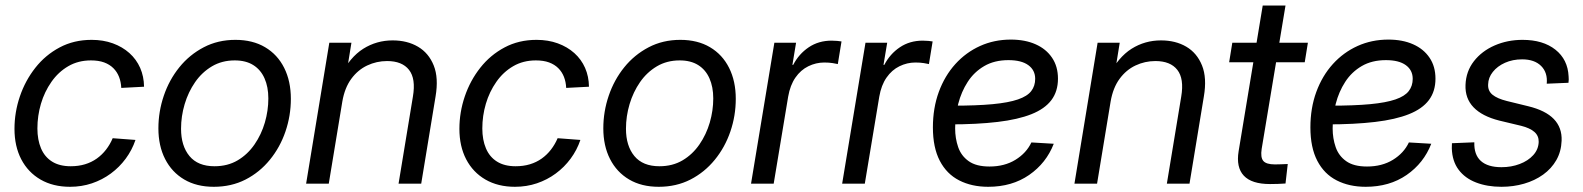

<svg xmlns="http://www.w3.org/2000/svg" viewBox="-20 -681 5869 712"><path d="M239.7 11.7Q176.8 11.7 130.4 -15.1Q84 -42 58.8 -90.3Q33.7 -138.7 33.7 -203.1Q33.7 -264.6 53.7 -323.5Q73.7 -382.3 111.1 -429.7Q148.4 -477.1 201.2 -505.1Q253.9 -533.2 319.8 -533.2Q362.8 -533.2 398.4 -520.3Q434.1 -507.3 460 -484.1Q485.8 -460.9 499.8 -429.2Q513.7 -397.5 514.2 -359.4L429.7 -355Q428.7 -377.4 421.4 -396Q414.1 -414.6 400.4 -428.2Q386.7 -441.9 366.2 -449.5Q345.7 -457 317.4 -457Q270 -457 233.2 -435.5Q196.3 -414.1 170.7 -377.4Q145 -340.8 131.8 -296.1Q118.7 -251.5 118.7 -204.6Q118.7 -162.6 132.1 -130.9Q145.5 -99.1 173.1 -81.8Q200.7 -64.5 242.2 -64.5Q271 -64.5 295.2 -71.8Q319.3 -79.1 338.9 -93Q358.4 -106.9 373.3 -126.2Q388.2 -145.5 397.9 -168.5L482.4 -162.1Q469.7 -124.5 446.3 -92.8Q422.9 -61 391.1 -37.6Q359.4 -14.2 321 -1.2Q282.7 11.7 239.7 11.7Z M772.9 11.7Q709 11.7 663.1 -15.4Q617.2 -42.5 592.3 -91.3Q567.4 -140.1 567.4 -205.1Q567.4 -267.1 587.4 -325.9Q607.4 -384.8 645 -431.4Q682.6 -478 735.4 -505.6Q788.1 -533.2 853 -533.2Q917 -533.2 963.1 -505.9Q1009.3 -478.5 1033.9 -429.2Q1058.6 -379.9 1058.6 -314.5Q1058.6 -252 1038.6 -193.4Q1018.6 -134.8 980.7 -88.4Q942.9 -42 890.4 -15.1Q837.9 11.7 772.9 11.7ZM775.4 -64.5Q824.2 -64.5 861.3 -86.4Q898.4 -108.4 923.8 -145.3Q949.2 -182.1 962.2 -226.6Q975.1 -271 975.1 -315.9Q975.1 -358.9 960.9 -390.6Q946.8 -422.4 919.2 -439.7Q891.6 -457 850.6 -457Q803.2 -457 766.1 -435.1Q729 -413.1 703.6 -376.5Q678.2 -339.8 664.8 -294.9Q651.4 -250 651.4 -203.6Q651.4 -140.1 682.6 -102.3Q713.9 -64.5 775.4 -64.5Z M1249.5 -304.7 1199.2 0H1115.2L1201.2 -522.5H1283.2L1262.7 -395.5L1241.2 -398.4Q1277.8 -469.2 1327.1 -500.2Q1376.5 -531.2 1436 -531.2Q1490.2 -531.2 1530 -507.8Q1569.8 -484.4 1588.4 -438.2Q1606.9 -392.1 1595.2 -323.2L1542 0H1458L1511.2 -322.8Q1522.5 -389.2 1496.8 -421.9Q1471.2 -454.6 1415.5 -454.6Q1376.5 -454.6 1341.8 -438.2Q1307.1 -421.9 1282.7 -388.7Q1258.3 -355.5 1249.5 -304.7Z M1889.6 11.7Q1826.7 11.7 1780.3 -15.1Q1733.9 -42 1708.7 -90.3Q1683.6 -138.7 1683.6 -203.1Q1683.6 -264.6 1703.6 -323.5Q1723.6 -382.3 1761 -429.7Q1798.3 -477.1 1851.1 -505.1Q1903.8 -533.2 1969.7 -533.2Q2012.7 -533.2 2048.3 -520.3Q2084 -507.3 2109.9 -484.1Q2135.7 -460.9 2149.7 -429.2Q2163.6 -397.5 2164.1 -359.4L2079.6 -355Q2078.6 -377.4 2071.3 -396Q2064 -414.6 2050.3 -428.2Q2036.6 -441.9 2016.1 -449.5Q1995.6 -457 1967.3 -457Q1919.9 -457 1883.1 -435.5Q1846.2 -414.1 1820.6 -377.4Q1794.9 -340.8 1781.7 -296.1Q1768.6 -251.5 1768.6 -204.6Q1768.6 -162.6 1782 -130.9Q1795.4 -99.1 1823 -81.8Q1850.6 -64.5 1892.1 -64.5Q1920.9 -64.5 1945.1 -71.8Q1969.2 -79.1 1988.8 -93Q2008.3 -106.9 2023.2 -126.2Q2038.1 -145.5 2047.9 -168.5L2132.3 -162.1Q2119.6 -124.5 2096.2 -92.8Q2072.8 -61 2041 -37.6Q2009.3 -14.2 1970.9 -1.2Q1932.6 11.7 1889.6 11.7Z M2422.9 11.7Q2358.9 11.7 2313 -15.4Q2267.1 -42.5 2242.2 -91.3Q2217.3 -140.1 2217.3 -205.1Q2217.3 -267.1 2237.3 -325.9Q2257.3 -384.8 2294.9 -431.4Q2332.5 -478 2385.3 -505.6Q2438 -533.2 2502.9 -533.2Q2566.9 -533.2 2613 -505.9Q2659.2 -478.5 2683.8 -429.2Q2708.5 -379.9 2708.5 -314.5Q2708.5 -252 2688.5 -193.4Q2668.5 -134.8 2630.6 -88.4Q2592.8 -42 2540.3 -15.1Q2487.8 11.7 2422.9 11.7ZM2425.3 -64.5Q2474.1 -64.5 2511.2 -86.4Q2548.3 -108.4 2573.7 -145.3Q2599.1 -182.1 2612.1 -226.6Q2625 -271 2625 -315.9Q2625 -358.9 2610.8 -390.6Q2596.7 -422.4 2569.1 -439.7Q2541.5 -457 2500.5 -457Q2453.1 -457 2416 -435.1Q2378.9 -413.1 2353.5 -376.5Q2328.1 -339.8 2314.7 -294.9Q2301.3 -250 2301.3 -203.6Q2301.3 -140.1 2332.5 -102.3Q2363.8 -64.5 2425.3 -64.5Z M2765.1 0 2851.6 -522.5H2932.1L2918.5 -440.4H2921.4Q2942.4 -481 2979 -505.6Q3015.6 -530.3 3064 -530.3Q3074.7 -530.3 3085 -529.3Q3095.2 -528.3 3100.6 -527.3L3086.9 -443.4Q3081.5 -444.8 3067.9 -447Q3054.2 -449.2 3036.6 -449.2Q3005.9 -449.2 2977.5 -435.3Q2949.2 -421.4 2929.7 -393.3Q2910.2 -365.2 2902.8 -322.8L2849.1 0Z M3103 0 3189.5 -522.5H3270L3256.3 -440.4H3259.3Q3280.3 -481 3316.9 -505.6Q3353.5 -530.3 3401.9 -530.3Q3412.6 -530.3 3422.9 -529.3Q3433.1 -528.3 3438.5 -527.3L3424.8 -443.4Q3419.4 -444.8 3405.8 -447Q3392.1 -449.2 3374.5 -449.2Q3343.8 -449.2 3315.4 -435.3Q3287.1 -421.4 3267.6 -393.3Q3248 -365.2 3240.7 -322.8L3187 0Z M3644.5 11.7Q3583.5 11.7 3537.1 -12Q3490.7 -35.6 3465.1 -84.7Q3439.5 -133.8 3439.5 -208.5Q3439.5 -280.3 3461.4 -340.1Q3483.4 -399.9 3522.7 -443.4Q3562 -486.8 3614.5 -510.5Q3667 -534.2 3728.5 -534.2Q3781.2 -534.2 3820.3 -516.8Q3859.4 -499.5 3881.3 -467Q3903.3 -434.6 3903.3 -389.2Q3903.3 -342.3 3878.9 -309.8Q3854.5 -277.3 3804.9 -257.6Q3755.4 -237.8 3679.4 -228.8Q3603.5 -219.7 3500.5 -219.7L3512.2 -289.1Q3601.6 -289.1 3660.9 -294.7Q3720.2 -300.3 3754.9 -312.3Q3789.6 -324.2 3804.2 -343.3Q3818.8 -362.3 3818.8 -388.7Q3818.8 -420.9 3793.2 -439.5Q3767.6 -458 3719.7 -458Q3667.5 -458 3629.9 -436Q3592.3 -414.1 3568.6 -377.4Q3544.9 -340.8 3533.4 -295.9Q3522 -251 3522 -204.6Q3522 -168 3533.2 -135.5Q3544.4 -103 3572.3 -83.3Q3600.1 -63.5 3649.4 -63.5Q3705.1 -63.5 3745.6 -88.4Q3786.1 -113.3 3804.7 -152.8L3887.7 -147.9Q3859.9 -76.2 3796.4 -32.2Q3732.9 11.7 3644.5 11.7Z M4098.6 -304.7 4048.3 0H3964.4L4050.3 -522.5H4132.3L4111.8 -395.5L4090.3 -398.4Q4127 -469.2 4176.3 -500.2Q4225.6 -531.2 4285.2 -531.2Q4339.4 -531.2 4379.2 -507.8Q4418.9 -484.4 4437.5 -438.2Q4456.1 -392.1 4444.3 -323.2L4391.1 0H4307.1L4360.4 -322.8Q4371.6 -389.2 4345.9 -421.9Q4320.3 -454.6 4264.6 -454.6Q4225.6 -454.6 4190.9 -438.2Q4156.2 -421.9 4131.8 -388.7Q4107.4 -355.5 4098.6 -304.7Z M4830.1 -522.5 4818.4 -450.2H4538.1L4549.8 -522.5ZM4662.6 -660.6H4747.1L4658.7 -128.9Q4653.8 -97.2 4664.8 -84.2Q4675.8 -71.3 4708 -71.3Q4718.3 -71.3 4731.2 -71.8Q4744.1 -72.3 4755.4 -72.8L4747.1 -0.5Q4734.4 0.5 4718.8 1Q4703.1 1.5 4689.5 1.5Q4621.6 1.5 4592.5 -29.5Q4563.5 -60.5 4573.2 -120.1Z M5044.4 11.7Q4983.4 11.7 4937 -12Q4890.6 -35.6 4865 -84.7Q4839.4 -133.8 4839.4 -208.5Q4839.4 -280.3 4861.3 -340.1Q4883.3 -399.9 4922.6 -443.4Q4961.9 -486.8 5014.4 -510.5Q5066.9 -534.2 5128.4 -534.2Q5181.2 -534.2 5220.2 -516.8Q5259.3 -499.5 5281.2 -467Q5303.2 -434.6 5303.2 -389.2Q5303.2 -342.3 5278.8 -309.8Q5254.4 -277.3 5204.8 -257.6Q5155.3 -237.8 5079.3 -228.8Q5003.4 -219.7 4900.4 -219.7L4912.1 -289.1Q5001.5 -289.1 5060.8 -294.7Q5120.1 -300.3 5154.8 -312.3Q5189.5 -324.2 5204.1 -343.3Q5218.8 -362.3 5218.8 -388.7Q5218.8 -420.9 5193.1 -439.5Q5167.5 -458 5119.6 -458Q5067.4 -458 5029.8 -436Q4992.2 -414.1 4968.5 -377.4Q4944.8 -340.8 4933.3 -295.9Q4921.9 -251 4921.9 -204.6Q4921.9 -168 4933.1 -135.5Q4944.3 -103 4972.2 -83.3Q5000 -63.5 5049.3 -63.5Q5105 -63.5 5145.5 -88.4Q5186 -113.3 5204.6 -152.8L5287.6 -147.9Q5259.8 -76.2 5196.3 -32.2Q5132.8 11.7 5044.4 11.7Z M5547.9 11.7Q5495.1 11.7 5453.9 -4.2Q5412.6 -20 5388.9 -51.8Q5365.2 -83.5 5363.8 -130.9Q5363.8 -135.7 5364 -140.4Q5364.3 -145 5364.3 -149.9L5447.3 -153.3Q5445.8 -107.4 5471.4 -84.2Q5497.1 -61 5547.9 -61Q5584.5 -61 5615.5 -72.8Q5646.5 -84.5 5665.8 -105.7Q5685.1 -127 5686 -154.8Q5686.5 -177.7 5669.7 -192.1Q5652.8 -206.5 5621.1 -214.4L5539.6 -233.9Q5476.1 -250 5444.3 -283.2Q5412.6 -316.4 5414.6 -366.2Q5416.5 -416.5 5445.8 -454.1Q5475.1 -491.7 5522.7 -512.5Q5570.3 -533.2 5626 -533.2Q5702.1 -533.2 5748 -496.8Q5793.9 -460.4 5796.9 -397.9Q5797.4 -392.1 5797.4 -386.2Q5797.4 -380.4 5796.4 -374L5715.8 -370.6Q5719.7 -411.6 5695.1 -436.3Q5670.4 -460.9 5624.5 -460.9Q5589.4 -460.9 5561 -448.2Q5532.7 -435.5 5515.9 -414.3Q5499 -393.1 5498.5 -368.2Q5497.1 -344.2 5514.6 -329.8Q5532.2 -315.4 5567.4 -306.6L5647 -287.1Q5711.4 -271.5 5742.2 -239.5Q5772.9 -207.5 5771 -159.2Q5769.5 -119.1 5751.5 -87.4Q5733.4 -55.7 5702.4 -33.4Q5671.4 -11.2 5631.8 0.2Q5592.3 11.7 5547.9 11.7Z"/></svg>

Font: Inter 28pt
Style: Italic
Weight: 400
Italic angle: -9.3988°
Designer: Rasmus Andersson
Foundry: rsms
Version: Version 4.001;git-66647c0bb